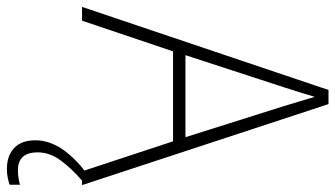

<svg xmlns="http://www.w3.org/2000/svg" viewBox="-228 -527 973 557"><g transform="rotate(90 258.5 -248.5)"><path d="M477 0 390 -264H129L40 0H0L241 -715H282L517 0ZM288 -585Q282 -605 275 -628Q268 -651 261 -675Q254 -652 247 -629Q240 -606 233 -585L140 -300H378ZM422 129Q422 186 474 186Q487 186 498.5 184Q510 182 516 180V210Q508 213 496 215.5Q484 218 470 218Q432 218 409.5 197Q387 176 387 135Q387 97 411 60Q435 23 480 -11L504 0Q468 31 445 62.5Q422 94 422 129Z"/></g></svg>

Font: Noto Sans Arabic UI SmCn XLt
Style: Regular
Weight: 200
Width: 4
Designer: Monotype Design Team, Nadine Chahine and Nizar Qandah
Foundry: Monotype Imaging Inc.
Version: Version 2.010; ttfautohint (v1.8.4.7-5d5b)